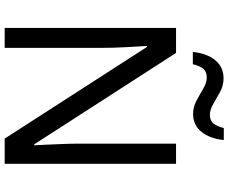

<svg xmlns="http://www.w3.org/2000/svg" viewBox="-96 -856 953 800"><g transform="rotate(90 380.0 -456.5)"><path d="M663 0H558L176 -593H172Q174 -558 177 -506Q180 -454 180 -399V0H97V-714H201L582 -123H586Q585 -139 583.5 -171Q582 -203 580.5 -241Q579 -279 579 -311V-714H663ZM197 -784Q203 -843 231.5 -877.5Q260 -912 307 -912Q337 -912 363.5 -897.5Q390 -883 414 -869Q438 -855 459 -855Q482 -855 494.5 -869.5Q507 -884 514 -913H564Q558 -855 530 -820Q502 -785 455 -785Q427 -785 400.5 -799Q374 -813 349.5 -827.5Q325 -842 303 -842Q279 -842 267 -827.5Q255 -813 248 -784Z"/></g></svg>

Font: Noto Sans Vai
Style: Regular
Weight: 400
Designer: Monotype Design Team
Foundry: Monotype Imaging Inc.
Version: Version 2.001; ttfautohint (v1.8.4.7-5d5b)